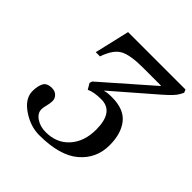

<svg xmlns="http://www.w3.org/2000/svg" viewBox="-186 -838 1000 1000"><g transform="rotate(45 313.5 -338.5)"><path d="M62 -123Q62 -160 74 -183Q86 -206 123 -206Q146 -206 159.5 -192Q173 -178 173 -161Q173 -143 167.5 -122.5Q162 -102 162 -89Q162 -60 191.5 -40Q221 -20 262 -20Q343 -20 391 -74Q439 -128 439 -215Q439 -346 346 -346Q292 -346 261 -331L242 -363L247 -378L515 -613V-616H382Q290 -616 249 -594Q208 -572 183 -499H152L197 -692H620L627 -675L617 -656Q605 -632 552 -586L325 -389L326 -387Q340 -393 378 -393Q466 -393 506 -343Q546 -293 546 -207Q546 -110 473 -47.5Q400 15 249 15Q184 15 123 -26.5Q62 -68 62 -123Z"/></g></svg>

Font: Heuristica
Style: Italic
Weight: 400
Italic angle: -13°
Version: Version 1.0.2